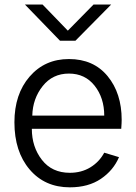

<svg xmlns="http://www.w3.org/2000/svg" viewBox="-20 -801 593 839"><path d="M43 0ZM43 -266.6Q43 -389.6 109.4 -466.3Q175.8 -543 281.2 -543Q388.7 -543 450.2 -468.3Q511.7 -393.6 511.7 -277.3Q511.7 -263.7 509.8 -238.3H119.1Q119.1 -159.2 163.1 -102.5Q207 -45.9 285.2 -45.9Q335.9 -45.9 375 -69.8Q414.1 -93.8 435.5 -133.8L500 -114.3Q475.6 -56.6 420.9 -19.5Q366.2 17.6 285.2 17.6Q175.8 17.6 109.4 -60.5Q43 -138.7 43 -266.6ZM121.1 -295.9H435.5Q435.5 -373 393.6 -426.3Q351.6 -479.5 281.2 -479.5Q210 -479.5 166.5 -424.8Q123 -370.1 121.1 -295.9ZM88.9 -781.2H166L276.4 -667L388.7 -781.2H465.8L309.6 -623H242.2Z"/></svg>

Font: Batunionen A1
Style: Regular
Weight: 400
Designer: HanYang I&C Co.,Ltd.
Foundry: HanYang I&C Co.,Ltd.
Version: Version 2.50; ttfautohint (v1.6)